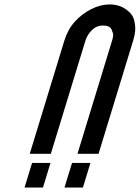

<svg xmlns="http://www.w3.org/2000/svg" viewBox="-20 -839 629 865"><path d="M318.5 -743C306.4 -729.7 296.5 -715.8 288.8 -701.5C281.1 -687.2 274.8 -672 269.9 -656L114 -146H209L364.9 -656C370.2 -673.3 379.8 -689 393.8 -703C407.7 -717 424.4 -724 443.7 -724C464.4 -724 477.4 -718 482.7 -706C488 -694 490.4 -684.8 489.8 -678.5C489.2 -672.2 487.6 -664.7 484.9 -656L329 -146H424L579.9 -656C584.8 -672 587.8 -686.8 589 -700.5C590.2 -714.2 588.6 -730.2 584.2 -748.5C579.8 -766.8 567.3 -783.2 546.7 -797.5C526.1 -811.8 501.7 -819 473.7 -819C446.4 -819 418.9 -812 391.3 -798C363.7 -784 339.4 -765.7 318.5 -743ZM207.5 -105H124.5L90.5 6H173.5ZM387.5 -105H304.5L270.5 6H353.5Z"/></svg>

Font: Din Kursivschrift
Style: Condensed Italic Polish
Weight: 400
Version: Version 1.07